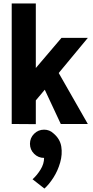

<svg xmlns="http://www.w3.org/2000/svg" viewBox="-20 -720 542 1115"><path d="M188 1 48 0V-700H188V-325L337 -500H490L321 -296L490 0H333L240 -199L188 -137ZM236 197Q202 197 178 173Q154 149 154 115Q154 81 178 57Q202 33 236 33Q268 33 291 55Q329 87 336 131.5Q343 176 329.5 223.5Q316 271 290.5 311Q265 351 238 375L169 321Q194 299 215 265.5Q236 232 236 197Z"/></svg>

Font: Epunda Sans
Style: Bold
Weight: 700
Designer: Simon Atzbach
Foundry: typofactur
Version: Version 2.204; ttfautohint (v1.8.4.7-5d5b)